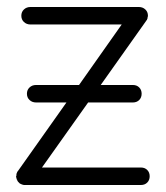

<svg xmlns="http://www.w3.org/2000/svg" viewBox="-20 -529 475 549"><path d="M83 -236Q72 -236 64.5 -243Q57 -250 57 -261Q57 -272 64.5 -279Q72 -286 83 -286H206L328 -459H67Q56 -459 48.5 -466Q41 -473 41 -484Q41 -495 48.5 -502Q56 -509 67 -509H377Q388 -509 395.5 -502Q403 -495 403 -484Q403 -483 403 -482Q402 -481 402 -480Q402 -479 402 -477Q401 -475 401 -475Q400 -473 400 -472Q399 -471 399 -471Q398 -469 397 -468L268 -286H360Q371 -286 378 -279Q385 -272 385 -261Q385 -250 378 -243Q371 -236 360 -236H232L100 -50H383Q394 -50 401 -43Q408 -36 408 -25Q408 -14 401 -7Q394 0 383 0H51Q50 0 49 0Q47 0 45 -1Q45 -1 44 -1Q41 -2 40 -3Q39 -3 39 -3Q37 -4 36 -5Q35 -5 35 -6Q34 -7 33 -8Q32 -9 31 -10Q31 -11 30 -12Q29 -13 29 -15Q28 -15 28 -16Q27 -18 27 -19.5Q27 -21 27 -20Q26 -22 26 -25Q26 -26 27 -27Q27 -28 27 -28Q27 -30 27 -32Q28 -33 28 -34Q29 -38 32 -41L170 -236Z"/></svg>

Font: Libertine Sup
Style: Regular
Weight: 400
Designer: Bastien Sozeau
Foundry: NBR — Bastien Sozeau
Version: Version 2.003; ttfautohint (v1.8.4.7-5d5b);gftools[0.9.33]